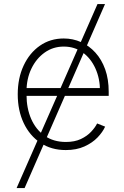

<svg xmlns="http://www.w3.org/2000/svg" viewBox="-20 -748 626 972"><path d="M64 204.1 473.6 -727.5H511.7L104.5 204.1ZM313 11.7Q239.3 11.7 184.6 -24.9Q129.9 -61.5 99.9 -125.2Q69.8 -189 69.8 -270.5Q69.8 -352.1 99.6 -416Q129.4 -480 181.9 -516.6Q234.4 -553.2 302.7 -553.2Q349.1 -553.2 390.1 -534.9Q431.2 -516.6 462.9 -481.7Q494.6 -446.8 512.5 -397Q530.3 -347.2 530.3 -283.2V-262.7H97.2V-302.2H506.3L486.3 -286.6Q486.3 -350.1 463.1 -401.4Q439.9 -452.6 398.9 -482.4Q357.9 -512.2 302.7 -512.2Q248.5 -512.2 206.1 -481.9Q163.6 -451.7 138.9 -400.4Q114.3 -349.1 114.3 -286.1V-268.1Q114.3 -199.7 137.9 -145.8Q161.6 -91.8 206.3 -60.5Q251 -29.3 313.5 -29.3Q357.9 -29.3 389.4 -44.2Q420.9 -59.1 441.4 -81.1Q461.9 -103 471.7 -123L512.2 -106.9Q500 -79.6 473.9 -52.2Q447.8 -24.9 407.5 -6.6Q367.2 11.7 313 11.7Z"/></svg>

Font: Inter ExtraLight
Style: Regular
Weight: 250
Designer: Rasmus Andersson
Foundry: rsms
Version: Version 4.001;git-66647c0bb